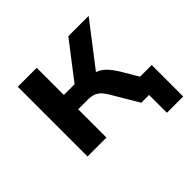

<svg xmlns="http://www.w3.org/2000/svg" viewBox="-153 -674 975 975"><g transform="rotate(-45 335.0 -186.5)"><path d="M529 128V0H492V-98H646V128ZM87 0V-501H223V-306H300L450 -501H596L402 -249L386 -280Q415 -277 435.5 -266.5Q456 -256 473.5 -236.5Q491 -217 509 -188L620 0H473L389 -142Q377 -163 364 -176.5Q351 -190 334 -196.5Q317 -203 291 -203H223V0Z"/></g></svg>

Font: Nunito Sans 7pt
Style: Bold
Weight: 700
Designer: Vernon Adams
Foundry: Vernon Adams
Version: Version 3.101;gftools[0.9.27]